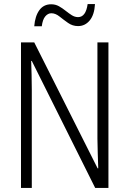

<svg xmlns="http://www.w3.org/2000/svg" viewBox="-20 -922 634 942"><path d="M512 0H447L136 -623H133Q134 -590 135 -555Q136 -520 136 -480V0H83V-714H148L459 -96H462Q461 -132 459.5 -172Q458 -212 458 -242V-714H512ZM148 -793Q152 -843 173 -872Q194 -901 231 -901Q252 -901 269 -891.5Q286 -882 301.5 -869.5Q317 -857 332 -847.5Q347 -838 363 -838Q401 -838 410 -902H446Q443 -849 420 -821.5Q397 -794 363 -794Q336 -794 314 -809.5Q292 -825 272 -841Q252 -857 232 -857Q215 -857 202 -841.5Q189 -826 185 -793Z"/></svg>

Font: Noto Sans Sinhala UI Condensed Light
Style: Regular
Weight: 300
Width: 3
Designer: Jelle Bosma - Monotype Design Team
Foundry: Monotype Imaging Inc.
Version: Version 2.006; ttfautohint (v1.8.4.7-5d5b)